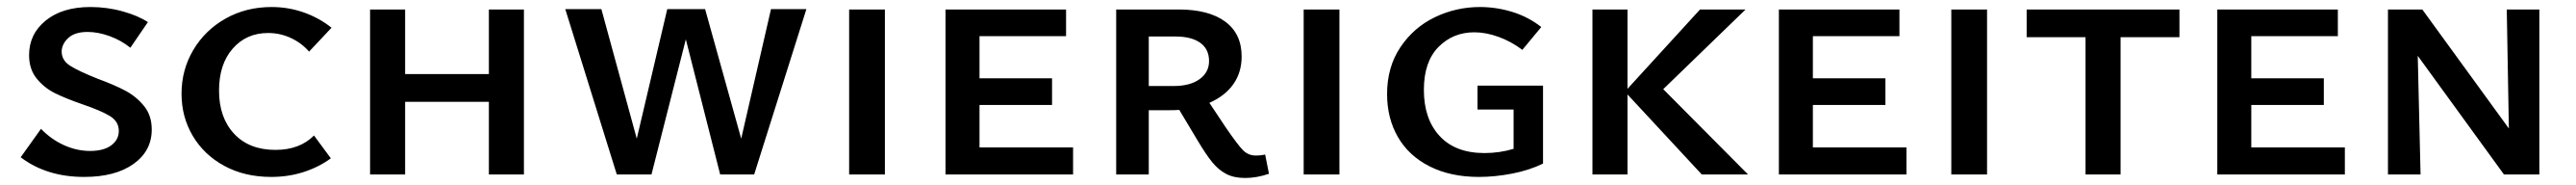

<svg xmlns="http://www.w3.org/2000/svg" viewBox="-20 -497 7350 527"><path d="M215 -200Q166 -217 136 -232Q106 -247 84.5 -273.5Q63 -300 63 -340Q63 -400 110.5 -438.5Q158 -477 238 -477Q286 -477 330.5 -464.5Q375 -452 402 -434L352 -361Q326 -382 293 -394Q260 -406 230 -406Q193 -406 174.5 -388.5Q156 -371 156 -350Q156 -325 180.5 -309.5Q205 -294 258 -273Q307 -255 338 -238.5Q369 -222 391 -195Q413 -168 413 -128Q413 -67 361 -30Q309 7 220 7Q113 7 39 -49L97 -130Q126 -100 162.5 -83.5Q199 -67 237 -67Q276 -67 297.5 -83Q319 -99 319 -124Q319 -151 293.5 -166.5Q268 -182 215 -200Z M498 -230Q498 -298 531.5 -354.5Q565 -411 623.5 -444Q682 -477 755 -477Q803 -477 847 -461.5Q891 -446 926 -418L862 -350Q840 -375 809.5 -389Q779 -403 745 -403Q683 -403 644 -358.5Q605 -314 605 -239Q605 -162 648 -116Q691 -70 766 -70Q835 -70 876 -111L924 -46Q890 -21 846.5 -7Q803 7 754 7Q678 7 620 -24.5Q562 -56 530 -110Q498 -164 498 -230Z M1475 -470V0H1375V-207H1136V0H1036V-470H1136V-286H1375V-470Z M2281 -471 2132 0H2035L1937 -385L1839 0H1740L1593 -471H1696L1797 -102L1884 -471H1992L2095 -102L2180 -471Z M2403 -470H2505V0H2403Z M3042 -77V0H2678V-470H3022V-394H2775V-274H2982V-198H2775V-77Z M3601 -2Q3566 10 3533 10Q3501 10 3479 -1.5Q3457 -13 3439 -35Q3421 -57 3396 -99L3345 -184Q3335 -183 3313 -183H3258V0H3165V-470H3343Q3429 -470 3476 -435.5Q3523 -401 3523 -336Q3523 -291 3499.5 -257.5Q3476 -224 3431 -204L3477 -135Q3512 -84 3527 -69Q3542 -54 3563 -54Q3580 -54 3590 -57ZM3329 -252Q3376 -252 3403 -271.5Q3430 -291 3430 -323Q3430 -357 3405 -375Q3380 -393 3334 -393H3258V-252Z M3700 -470H3802V0H3700Z M4383 -253V-31Q4344 -12 4295 -2.5Q4246 7 4200 7Q4119 7 4059.5 -23Q4000 -53 3969 -106.5Q3938 -160 3938 -229Q3938 -306 3976 -362.5Q4014 -419 4074.5 -448Q4135 -477 4203 -477Q4250 -477 4295.5 -463Q4341 -449 4378 -420L4324 -355Q4292 -379 4256 -392Q4220 -405 4187 -405Q4126 -405 4084.5 -363Q4043 -321 4043 -241Q4043 -158 4088 -109.5Q4133 -61 4216 -61Q4259 -61 4299 -73V-185H4196V-253Z M4836 0 4624 -228V0H4524V-470H4624V-244L4831 -470H4961L4726 -243L4968 0Z M5420 -77V0H5056V-470H5400V-394H5153V-274H5360V-198H5153V-77Z M5548 -470H5650V0H5548Z M6199 -391H6031V0H5931V-391H5763V-470H6199Z M6671 -77V0H6307V-470H6651V-394H6404V-274H6611V-198H6404V-77Z M7226 -470V0H7125L6879 -338L6887 0H6794V-470H6892L7139 -131L7133 -470Z"/></svg>

Font: Ysabeau SC Semibold
Style: Regular
Weight: 600
Designer: Christian Thalmann (Catharsis Fonts)
Version: Version 0.003